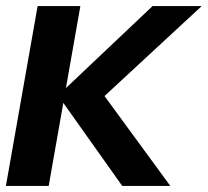

<svg xmlns="http://www.w3.org/2000/svg" viewBox="-24 -613 686 633"><path d="M-4.5 0H136.5L241 -593H100ZM161.5 -292.5 318 -294 641 -593H479ZM379 0H537.5L319 -298.5L166.5 -299.5Z"/></svg>

Font: Anybody UltraCondensed Thin SemiBold
Style: Italic
Weight: 600
Italic angle: -10°
Version: Version 1.111